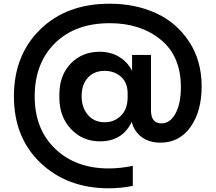

<svg xmlns="http://www.w3.org/2000/svg" viewBox="-20 -770 1166 1035"><path d="M566 245Q343 245 199 108.5Q55 -28 55 -251Q55 -472 196.5 -611Q338 -750 571 -750Q708 -750 819 -700Q930 -650 998.5 -547Q1067 -444 1067 -304Q1067 -170 1007 -85.5Q947 -1 845 -1Q785 -1 744.5 -30.5Q704 -60 690 -113Q640 -8 519 -8Q425 -8 362.5 -74.5Q300 -141 300 -244V-260Q300 -364 361.5 -427.5Q423 -491 517 -491Q576 -491 621.5 -464Q667 -437 692 -388V-474H794V-174Q794 -105 851 -105Q897 -105 926 -158Q955 -211 955 -300Q955 -468 846 -556.5Q737 -645 572 -645Q385 -645 276 -537Q167 -429 167 -250Q167 -74 277.5 32Q388 138 566 138Q628 138 696 124V232Q633 245 566 245ZM544 -111Q597 -111 632.5 -147Q668 -183 668 -245V-267Q668 -324 632.5 -356Q597 -388 544 -388Q487 -388 453.5 -351Q420 -314 420 -252Q420 -190 454 -150.5Q488 -111 544 -111Z"/></svg>

Font: Cazoo Sans SemiBold
Style: Regular
Weight: 600
Designer: Jonathan Barnbrook, Julián Moncada
Foundry: Barnbrook Fonts
Version: Version 2.000;Glyphs 3.2.3 (3260)